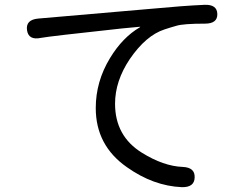

<svg xmlns="http://www.w3.org/2000/svg" viewBox="-20 -746 1040 796"><path d="M787 -10Q786 31 734 30Q616 25 506 -53Q377 -143 377 -298Q377 -408 436 -505Q488 -591 560 -633Q564 -636 559 -635L485 -628Q180 -595 150 -589Q98 -578 92 -621Q86 -664 138 -669L612 -710Q738 -722 828 -726Q880 -728 881 -688Q882 -648 830 -648Q740 -648 711 -639Q686 -632 662 -624Q585 -599 518 -501Q457 -410 457 -316Q457 -182 568 -113Q658 -57 737 -54Q789 -52 787 -10Z"/></svg>

Font: Resource Han Rounded KR
Style: Regular
Weight: 400
Designer: Cyano Hao (round all glyphs); Ryoko NISHIZUKA 西塚涼子 (kana, bopomofo & ideographs); Paul D. Hunt (Latin, Greek & Cyrillic)
Foundry: Cyano Hao
Version: 0.990